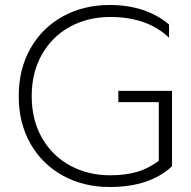

<svg xmlns="http://www.w3.org/2000/svg" viewBox="-20 -734 764 769"><path d="M55 -349Q55 -457 102 -540Q149 -623 232 -668.5Q315 -714 419 -714Q564 -714 657 -636V-583Q570 -666 422 -666Q332 -666 260.5 -627Q189 -588 148 -516Q107 -444 107 -349Q107 -253 148.5 -181Q190 -109 261.5 -70.5Q333 -32 421 -32Q482 -32 528.5 -45.5Q575 -59 616 -90V-325H454V-370H669V-68Q580 15 419 15Q315 15 232 -30.5Q149 -76 102 -158.5Q55 -241 55 -349Z"/></svg>

Font: Prompt ExtraLight
Style: Regular
Weight: 275
Designer: Katatrad Team
Foundry: CadsonDemak
Version: Version 1.000